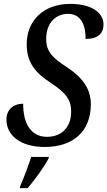

<svg xmlns="http://www.w3.org/2000/svg" viewBox="-20 -744 551 985"><path d="M210 10C355 10 446 -70 446 -209C446 -286 407 -343 324 -399C253 -445 217 -476 217 -544C217 -632 271 -673 329 -673C404 -673 420 -600 419 -544C483 -544 511 -573 511 -618C511 -680 449 -724 340 -724C203 -724 117 -638 117 -517C117 -422 163 -369 239 -320C326 -263 345 -226 345 -171C345 -93 298 -42 221 -42C136 -42 98 -115 99 -212C53 -212 13 -186 13 -130C13 -54 79 10 210 10ZM84 210 82 221H122C156 182 210 108 229 69L231 61H140C125 107 103 167 84 210Z"/></svg>

Font: Noto Serif Condensed Medium
Style: Italic
Weight: 500
Width: 3
Italic angle: -12°
Designer: Monotype Design Team
Foundry: Monotype Imaging Inc.
Version: Version 2.013